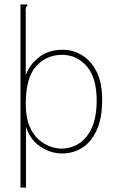

<svg xmlns="http://www.w3.org/2000/svg" viewBox="-20 -685 540 872"><path d="M73 -665H104V-658Q99 -656 97.5 -649.5Q96 -643 97 -626V-344Q114 -391 157 -425Q200 -459 265 -459Q312 -459 353 -434Q394 -409 419 -359Q444 -309 444 -232Q444 -146 418.5 -92Q393 -38 352 -13Q311 12 263 12Q208 12 162 -20Q116 -52 98 -109V167H73ZM258 -10Q301 -10 337.5 -32.5Q374 -55 396.5 -103.5Q419 -152 419 -229Q419 -333 373.5 -384.5Q328 -436 262 -436Q191 -436 144 -384Q97 -332 97 -213Q97 -152 114 -112Q131 -72 157 -50Q183 -28 210.5 -19Q238 -10 258 -10Z"/></svg>

Font: Inconsolata ExtraLight
Style: Regular
Weight: 200
Monospace: yes
Designer: Raph Levien, Cyreal, Brenton Simpson
Foundry: Raph Levien, Cyreal, Google
Version: Version 3.001; ttfautohint (v1.8.2.53-6de2)